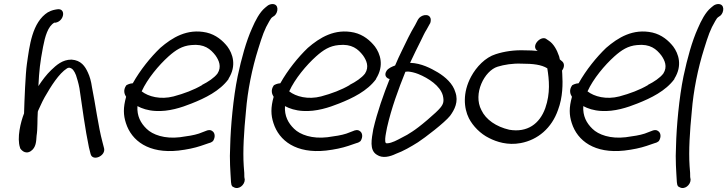

<svg xmlns="http://www.w3.org/2000/svg" viewBox="-20 -716 3599 950"><path d="M256 -604C299 -613 307 -677 263 -670C251 -668 236 -666 219 -656H218C138 -606 126 -488 113 -399C106 -351 101 -221 99 -155C82 -112 63 -33 79 14L80 18C82 21 102 51 132 32C159 14 159 -17 161 -44C167 -81 164 -121 167 -163L169 -169L181 -195C187 -208 193 -221 201 -235C232 -289 271 -352 312 -378C315 -380 319 -381 323 -381C339 -378 347 -366 356 -344C361 -328 368 -307 373 -280C386 -191 402 -72 420 13L428 45C437 85 504 56 495 18L487 -13C466 -91 452 -202 435 -285C431 -314 424 -338 415 -357C401 -388 381 -418 334 -421H333C289 -421 259 -394 233 -369C210 -347 189 -319 170 -290C174 -368 178 -405 193 -484C203 -536 217 -586 249 -604Z M1111 -327C1152 -392 1131 -451 1105 -486C1082 -515 1049 -544 1002 -555C906 -576 832 -530 773 -479C725 -433 674 -370 637 -304C621 -303 610 -297 605 -294C587 -269 597 -248 604 -237C589 -183 590 -147 603 -107C631 -19 716 45 863 29C906 24 943 16 973 6L1014 -8C1024 -10 1030 -15 1034 -18C1048 -40 1042 -60 1031 -67C1025 -72 1017 -74 1007 -71H1006L964 -55C940 -47 908 -42 870 -37C795 -28 735 -49 705 -79C676 -107 657 -142 660 -191C682 -179 712 -169 749 -167C815 -163 878 -184 928 -204C994 -230 1068 -266 1111 -325ZM681 -264C709 -326 766 -394 814 -437C850 -469 881 -489 926 -493C991 -500 1022 -473 1046 -442C1063 -418 1078 -386 1056 -352C1040 -331 1010 -311 980 -296V-295C939 -271 891 -253 839 -239C774 -222 714 -238 681 -264Z M1136 210C1161 225 1191 199 1191 173V172L1189 160C1189 151 1189 132 1186 105C1181 30 1187 -65 1197 -166C1205 -267 1227 -377 1258 -475C1278 -539 1288 -570 1313 -612C1320 -624 1324 -629 1325 -629L1326 -630L1339 -639C1357 -655 1361 -696 1328 -696C1319 -696 1309 -692 1303 -687L1292 -678C1264 -655 1243 -613 1227 -576C1198 -512 1175 -428 1156 -339C1134 -233 1121 -86 1119 4C1115 77 1120 131 1123 185C1125 207 1130 207 1136 210Z M1841 -327C1882 -392 1861 -451 1835 -486C1812 -515 1779 -544 1732 -555C1636 -576 1562 -530 1503 -479C1455 -433 1404 -370 1367 -304C1351 -303 1340 -297 1335 -294C1317 -269 1327 -248 1334 -237C1319 -183 1320 -147 1333 -107C1361 -19 1446 45 1593 29C1636 24 1673 16 1703 6L1744 -8C1754 -10 1760 -15 1764 -18C1778 -40 1772 -60 1761 -67C1755 -72 1747 -74 1737 -71H1736L1694 -55C1670 -47 1638 -42 1600 -37C1525 -28 1465 -49 1435 -79C1406 -107 1387 -142 1390 -191C1412 -179 1442 -169 1479 -167C1545 -163 1608 -184 1658 -204C1724 -230 1798 -266 1841 -325ZM1411 -264C1439 -326 1496 -394 1544 -437C1580 -469 1611 -489 1656 -493C1721 -500 1752 -473 1776 -442C1793 -418 1808 -386 1786 -352C1770 -331 1740 -311 1710 -296V-295C1669 -271 1621 -253 1569 -239C1504 -222 1444 -238 1411 -264Z M1908 -325C1878 -250 1847 -163 1827 -77C1819 -29 1806 27 1845 50C1873 69 1910 59 1939 45C1975 32 2013 10 2048 -12C2082 -34 2180 -109 2207 -143C2229 -173 2250 -213 2233 -260C2221 -302 2184 -335 2146 -358C2112 -378 2065 -403 2011 -405H2009C2026 -442 2045 -480 2062 -514C2072 -534 2080 -553 2091 -570L2107 -599L2108 -600C2111 -607 2112 -615 2111 -623C2104 -653 2061 -643 2048 -619L2034 -592C2023 -573 2010 -551 2000 -530C1979 -485 1957 -445 1935 -392C1919 -386 1902 -379 1893 -366C1878 -343 1893 -328 1908 -325ZM1986 -361C1989 -361 1994 -362 1999 -362C2013 -361 2031 -357 2049 -350C2101 -329 2158 -291 2171 -244C2178 -215 2174 -201 2158 -182C2149 -171 2128 -151 2095 -123C2061 -94 2037 -76 2020 -65C2002 -53 1987 -44 1970 -36C1944 -22 1920 -9 1898 -7H1897C1889 -6 1885 -8 1886 -30C1887 -47 1892 -67 1895 -85C1917 -182 1951 -274 1986 -361Z M2300 -131C2320 -92 2357 -54 2400 -33C2437 -14 2492 4 2556 -8C2642 -24 2710 -83 2741 -172C2765 -235 2765 -303 2762 -351L2761 -367C2771 -380 2775 -399 2763 -411L2750 -422C2748 -428 2748 -435 2745 -441C2736 -468 2719 -500 2695 -515L2686 -521C2660 -545 2607 -492 2636 -467H2637L2640 -464C2621 -466 2601 -467 2577 -467C2525 -469 2476 -462 2433 -448C2381 -432 2337 -385 2311 -337C2268 -257 2275 -181 2300 -131ZM2442 -386C2474 -396 2518 -403 2560 -401H2561C2618 -401 2659 -396 2688 -378C2697 -322 2704 -255 2678 -181C2650 -103 2589 -59 2500 -74C2435 -89 2384 -124 2362 -171C2319 -252 2377 -366 2442 -386Z M3317 -327C3358 -392 3337 -451 3311 -486C3288 -515 3255 -544 3208 -555C3112 -576 3038 -530 2979 -479C2931 -433 2880 -370 2843 -304C2827 -303 2816 -297 2811 -294C2793 -269 2803 -248 2810 -237C2795 -183 2796 -147 2809 -107C2837 -19 2922 45 3069 29C3112 24 3149 16 3179 6L3220 -8C3230 -10 3236 -15 3240 -18C3254 -40 3248 -60 3237 -67C3231 -72 3223 -74 3213 -71H3212L3170 -55C3146 -47 3114 -42 3076 -37C3001 -28 2941 -49 2911 -79C2882 -107 2863 -142 2866 -191C2888 -179 2918 -169 2955 -167C3021 -163 3084 -184 3134 -204C3200 -230 3274 -266 3317 -325ZM2887 -264C2915 -326 2972 -394 3020 -437C3056 -469 3087 -489 3132 -493C3197 -500 3228 -473 3252 -442C3269 -418 3284 -386 3262 -352C3246 -331 3216 -311 3186 -296V-295C3145 -271 3097 -253 3045 -239C2980 -222 2920 -238 2887 -264Z M3342 210C3367 225 3397 199 3397 173V172L3395 160C3395 151 3395 132 3392 105C3387 30 3393 -65 3403 -166C3411 -267 3433 -377 3464 -475C3484 -539 3494 -570 3519 -612C3526 -624 3530 -629 3531 -629L3532 -630L3545 -639C3563 -655 3567 -696 3534 -696C3525 -696 3515 -692 3509 -687L3498 -678C3470 -655 3449 -613 3433 -576C3404 -512 3381 -428 3362 -339C3340 -233 3327 -86 3325 4C3321 77 3326 131 3329 185C3331 207 3336 207 3342 210Z"/></svg>

Font: Stray Cat
Style: ExBdObl
Weight: 800
Version: Version 1.0